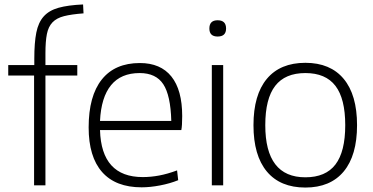

<svg xmlns="http://www.w3.org/2000/svg" viewBox="-20 -832 1675 862"><path d="M133 -493H17V-540H134V-568Q134 -640 143 -685.5Q152 -731 176 -758Q200 -785 242.5 -797Q285 -809 353 -812L355 -772Q301 -768 267.5 -759.5Q234 -751 215.5 -731.5Q197 -712 190.5 -679Q184 -646 184 -593V-540H327V-493H184V0H133Z M616 9Q499 9 438.5 -59.5Q378 -128 378 -260Q378 -401 437 -475Q496 -549 608 -549Q701 -549 749.5 -488.5Q798 -428 798 -311Q798 -267 794 -248H429Q435 -37 621 -37Q657 -37 694.5 -44Q732 -51 775 -67L780 -23Q743 -8 698.5 0.5Q654 9 616 9ZM607 -504Q523 -504 478.5 -449.5Q434 -395 429 -289H749Q746 -404 713 -454Q680 -504 607 -504Z M957 -668Q920 -668 920 -704Q920 -741 957 -741Q995 -741 995 -704Q995 -668 957 -668ZM931 -540H982V0H931Z M1351 10Q1238 10 1178 -62Q1118 -134 1118 -270Q1118 -406 1178 -478Q1238 -550 1351 -550Q1463 -550 1523 -478Q1583 -406 1583 -270Q1583 -134 1523 -62Q1463 10 1351 10ZM1351 -36Q1442 -36 1486 -93.5Q1530 -151 1530 -270Q1530 -389 1486 -446.5Q1442 -504 1351 -504Q1260 -504 1215.5 -446.5Q1171 -389 1171 -270Q1171 -36 1351 -36Z"/></svg>

Font: Encode Sans Normal
Style: ExtraLight
Weight: 200
Designer: Pablo Impallari, Andres Torresi
Foundry: Pablo Impallari, Andres Torresi
Version: Version 1.000; ttfautohint (v1.00) -l 8 -r 50 -G 200 -x 14 -